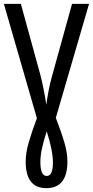

<svg xmlns="http://www.w3.org/2000/svg" viewBox="-20 -734 481 994"><path d="M113 103Q113 58 128.5 4Q144 -50 171 -122L0 -714H88L189 -346Q204 -290 220 -192Q231 -275 248 -335L353 -714H441L269 -124Q299 -46 314 6Q329 58 329 102Q329 240 220 240Q113 240 113 103ZM254 107Q254 47 222 -54Q189 44 189 104Q189 177 222 177Q254 177 254 107Z"/></svg>

Font: Noto Sans UI Cond
Style: Regular
Weight: 400
Width: 3
Designer: Monotype Design Team
Foundry: Monotype Imaging Inc.
Version: Version 1.001